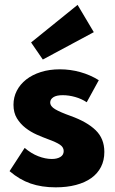

<svg xmlns="http://www.w3.org/2000/svg" viewBox="-20 -769 481 803"><path d="M212.7 14.5Q154.1 14.5 107.7 -1.6Q61.4 -17.7 20 -53.2L83.2 -150.5Q110 -127.3 139.8 -115.7Q169.5 -104.1 196.8 -104.1Q218.6 -104.1 232.5 -112.5Q246.4 -120.9 246.4 -137.3Q246.4 -153.2 230.7 -163.9Q215 -174.5 180.9 -186.8Q158.6 -195 133.4 -206.1Q108.2 -217.3 86.6 -234.1Q65 -250.9 50.7 -274.3Q36.4 -297.7 36.4 -330.9Q36.4 -362.3 50.2 -389.3Q64.1 -416.4 89.5 -436.4Q115 -456.4 150.7 -467.7Q186.4 -479.1 230.5 -479.1Q274.1 -479.1 315.7 -467.5Q357.3 -455.9 393.2 -433.6L342.7 -341.4Q320.9 -355.9 294.3 -363.4Q267.7 -370.9 242.3 -370.9Q215.9 -370.9 203 -362.3Q190 -353.6 190 -340.5Q190 -324.5 210.5 -312.3Q230.9 -300 275.5 -284.1Q344.1 -259.5 380.2 -224.3Q416.4 -189.1 416.4 -133.6Q416.4 -98.2 402.3 -70.7Q388.2 -43.2 361.8 -24.3Q335.5 -5.5 297.7 4.5Q260 14.5 212.7 14.5ZM304.5 -748.6 372.3 -634.5 159.1 -520 110 -591.4Z"/></svg>

Font: Spartan ExtBd
Style: Regular
Weight: 800
Designer: Matt Bailey, Mirko Velimirovic
Foundry: Matt Bailey
Version: Version 1.005